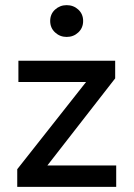

<svg xmlns="http://www.w3.org/2000/svg" viewBox="-20 -726 519 746"><path d="M47 0V-68.5L314.5 -407.5H51.5V-490H427.5V-421.5L164 -83H431.5V0ZM239 -582.5Q213 -582.5 194 -600Q175 -617.5 175 -644.5Q175 -671.5 194 -688.8Q213 -706 239 -706Q265.5 -706 284.2 -688.8Q303 -671.5 303 -644.5Q303 -617.5 284.2 -600Q265.5 -582.5 239 -582.5Z"/></svg>

Font: Geologica Cursive Light
Style: Regular
Weight: 300
Designer: Sindre Bremnes, Frode Helland
Foundry: Monokrom Skriftforlag AS
Version: Version 1.010;gftools[0.9.28]